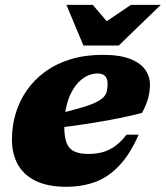

<svg xmlns="http://www.w3.org/2000/svg" viewBox="-20 -736 666 772"><path d="M371.5 -440.5Q352 -440.5 333 -432Q314 -423.5 297 -406.5Q280 -389.5 266.8 -364Q253.5 -338.5 246 -304.2Q238.5 -270 238.5 -226.5Q238.5 -165.5 259.8 -141.2Q281 -117 336.5 -117Q367.5 -117 393.8 -124.5Q420 -132 443.5 -149Q467 -166 488.5 -194.5H537.5Q503 -116 459.5 -70Q416 -24 363.2 -4.5Q310.5 15 246.5 15Q173.5 15 125 -8Q76.5 -31 52.2 -73.8Q28 -116.5 28 -175Q28 -229 43 -279.5Q58 -330 87.8 -372.8Q117.5 -415.5 161.8 -447.8Q206 -480 264 -497.8Q322 -515.5 393.5 -515.5Q461.5 -515.5 503 -499.2Q544.5 -483 563.8 -455.8Q583 -428.5 583 -394.5Q583 -368.5 575.5 -340.8Q568 -313 551 -282Q507 -270.5 460 -261Q413 -251.5 365.2 -243.8Q317.5 -236 270.2 -229.5Q223 -223 178 -218.5L181 -270Q246 -286 288.5 -297.8Q331 -309.5 356 -320.2Q381 -331 393.2 -342.2Q405.5 -353.5 409 -367.2Q412.5 -381 412.5 -399Q412.5 -412.5 408.2 -421.8Q404 -431 395 -435.8Q386 -440.5 371.5 -440.5ZM626.5 -716.5 457.5 -553H315.5L247 -716.5H353L426 -631H380L506.5 -716.5Z"/></svg>

Font: Newsreader 9pt ExtraBold
Style: Italic
Weight: 800
Italic angle: -17°
Designer: Hugues Gentile
Foundry: Production Type
Version: Version 1.003